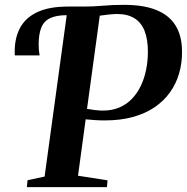

<svg xmlns="http://www.w3.org/2000/svg" viewBox="-20 -770 769 790"><path d="M90.5 0 93.5 -28.5 163.5 -43.5 254.5 -707.5 246.5 -724 259.5 -743H325Q364.5 -743 403.8 -746.5Q443 -750 487.5 -750Q569 -750.5 622.2 -729.2Q675.5 -708 702 -665.5Q728.5 -623 729 -559.5Q729.5 -511 717 -468Q704.5 -425 679.2 -389.8Q654 -354.5 615.8 -328.5Q577.5 -302.5 526.2 -288.5Q475 -274.5 410.5 -274.5Q389 -274.5 368.8 -276Q348.5 -277.5 332.5 -279L301 -47L422.5 -28L420 0ZM403.5 -315Q441.5 -315 471.2 -327.8Q501 -340.5 523 -363.5Q545 -386.5 559.5 -417Q574 -447.5 581.2 -483Q588.5 -518.5 588.5 -557Q588.5 -608 575 -642.5Q561.5 -677 533.2 -694.8Q505 -712.5 460.5 -712.5Q443.5 -712 424.2 -709.8Q405 -707.5 390.5 -705.5L338 -322Q354.5 -319 371.8 -317Q389 -315 403.5 -315ZM41 -542Q40.5 -545.5 40.5 -549.2Q40.5 -553 40.5 -558Q40.5 -615.5 63.5 -657Q86.5 -698.5 135 -720.8Q183.5 -743 259.5 -743L254.5 -707.5Q211.5 -707.5 186 -695.2Q160.5 -683 149.8 -656.2Q139 -629.5 139 -586Q139 -573.5 140 -563Q141 -552.5 143 -542Z"/></svg>

Font: Merriweather 96pt SemiBold
Style: Italic
Weight: 600
Italic angle: -7.8°
Version: Version 2.101